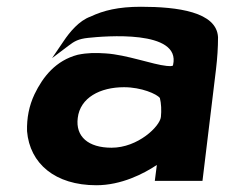

<svg xmlns="http://www.w3.org/2000/svg" viewBox="-20 -525 665 568"><path d="M248 -476C214 -464 186 -430 168 -403L134 -353L183 -390C200 -403 212 -410 241 -413C288 -418 516 -438 492 -333C492 -331 491 -328 473 -330C432 -334 355 -363 293 -367C263 -369 239 -369 210 -363C145 -346 107 -298 82 -246C66 -212 59 -176 60 -137C68 -41 143 23 265 23C339 23 405 -11 444 -37L438 10H579L619 -320C623 -354 625 -384 625 -415C621 -490 505 -505 397 -505C330 -505 286 -494 248 -476ZM310 -88C241 -88 203 -121 210 -176C217 -236 276 -267 347 -267C398 -267 444 -247 453 -235C457 -219 458 -198 456 -179C453 -151 388 -88 310 -88Z"/></svg>

Font: Bluebird
Style: SfBdExtObl
Weight: 700
Designer: Jasper
Foundry: Cannot Into Space Fonts
Version: Version 0.98